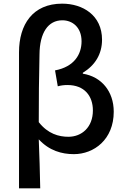

<svg xmlns="http://www.w3.org/2000/svg" viewBox="-20 -830 688 1050"><path d="M84 200H200C198 110 196 24 192 -68C249 -6 318 13 384 13C494 13 602 -67 602 -219C602 -331 534 -411 433 -427V-432C500 -473 538 -534 538 -613C538 -747 432 -810 320 -810C159 -810 84 -696 84 -544ZM354 -82C302 -82 242 -98 192 -162C192 -286 193 -408 196 -532C197 -651 243 -719 321 -719C376 -719 426 -681 426 -604C426 -534 387 -465 281 -445L296 -358C313 -363 331 -365 349 -365C442 -365 488 -305 488 -226C488 -134 427 -82 354 -82Z"/></svg>

Font: Source Han Sans JP Medium
Style: Regular
Weight: 500
Designer: Ryoko NISHIZUKA 西塚涼子 (kana, bopomofo & ideographs); Paul D. Hunt (Latin, Greek & Cyrillic); Sandoll Communications 산돌커뮤니
Foundry: Adobe
Version: Version 2.002;hotconv 1.0.116;makeotfexe 2.5.65601